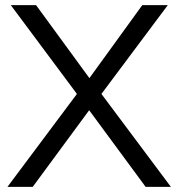

<svg xmlns="http://www.w3.org/2000/svg" viewBox="-20 -725 692 745"><path d="M9 0 290 -376V-345L22 -705H120L340 -404H314L532 -705H631L362 -345V-376L643 0H545L310 -319H342L107 0Z"/></svg>

Font: Mulish ExtraLight
Style: Regular
Weight: 400
Version: Version 3.603